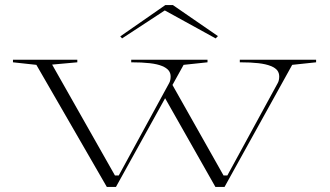

<svg xmlns="http://www.w3.org/2000/svg" viewBox="-20 -735 1299 755"><path d="M653 -410 859 -45H874L1072 -408Q1075 -413 1076.5 -420Q1078 -427 1078 -434Q1078 -448 1070.5 -458Q1063 -468 1044.5 -475.5Q1026 -483 996.5 -486.5Q967 -490 923 -490V-500H1223V-490L1129 -480L863 0H827L624 -358ZM400 0 123 -480 31 -490V-500H284V-490L185 -481L432 -45H447L645 -408Q648 -413 649.5 -420Q651 -427 651 -434Q651 -448 643 -458Q635 -468 617 -475.5Q599 -483 569 -486.5Q539 -490 496 -490V-500H796V-490L702 -480L436 0ZM460 -584 453 -592 630 -715H660L837 -593L828 -584L628 -694Z"/></svg>

Font: Kalnia SemiExpanded ExtraLight
Style: Regular
Weight: 250
Width: 6
Designer: Frida Medrano
Foundry: Frida Medrano
Version: Version 1.105